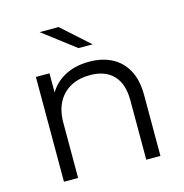

<svg xmlns="http://www.w3.org/2000/svg" viewBox="-108 -831 891 930"><g transform="rotate(-15 338.0 -365.5)"><path d="M99.1 0V-525.5H167.3V-381.3L156.2 -407.6Q181.5 -465.4 236.1 -497.8Q290.7 -530.2 366.7 -530.2Q431.3 -530.2 479.6 -505.4Q527.8 -480.6 555.3 -430.6Q582.8 -380.7 582.8 -305V0H511.8V-297.6Q511.8 -381.2 470.5 -423.8Q429.1 -466.4 354.1 -466.4Q298 -466.4 256.4 -443.8Q214.8 -421.1 192.4 -378.7Q170.1 -336.2 170.1 -275.9V0ZM334.7 -607 172.8 -730.6H267.8L405.5 -607Z"/></g></svg>

Font: Montserrat Alternates Thin
Style: Regular
Weight: 100
Designer: Julieta Ulanovsky
Foundry: Julieta Ulanovsky
Version: Version 9.000